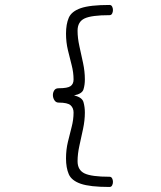

<svg xmlns="http://www.w3.org/2000/svg" viewBox="-20 -640 645 771"><path d="M419.9 110.8Q341.3 110.8 304.2 97.9Q267.1 85 256.1 59.3Q245.1 33.7 245.1 -3.9Q245.1 -39.1 252.7 -70.3Q260.3 -101.6 267.8 -130.6Q275.4 -159.7 275.4 -188Q275.4 -206.5 263.4 -217.3Q251.5 -228 215.3 -228Q204.6 -228 198.5 -237.5Q192.4 -247.1 192.4 -258.3Q192.4 -268.6 197.8 -277.1Q203.1 -285.6 215.3 -285.6Q251.5 -285.6 263.4 -294.2Q275.4 -302.7 275.4 -320.8Q275.4 -349.1 267.8 -378.2Q260.3 -407.2 252.7 -438.7Q245.1 -470.2 245.1 -504.9Q245.1 -543 256.1 -568.6Q267.1 -594.2 304.2 -607.2Q341.3 -620.1 419.9 -620.1Q426.8 -620.1 430.2 -613.8Q433.6 -607.4 433.6 -599.6Q433.6 -591.8 430.2 -585.4Q426.8 -579.1 419.9 -579.1Q347.7 -579.1 319.6 -565.9Q291.5 -552.7 291.5 -516.6Q291.5 -487.8 298.8 -454.6Q306.2 -421.4 313.5 -387.2Q320.8 -353 320.8 -321.3Q320.8 -298.8 315.2 -281Q309.6 -263.2 277.3 -256.8Q309.6 -249.5 315.2 -230Q320.8 -210.4 320.8 -188Q320.8 -156.7 313.5 -122.3Q306.2 -87.9 298.8 -54.7Q291.5 -21.5 291.5 7.3Q291.5 43 319.6 56.4Q347.7 69.8 419.9 69.8Q426.8 69.8 430.2 76.2Q433.6 82.5 433.6 90.3Q433.6 98.1 430.2 104.5Q426.8 110.8 419.9 110.8Z"/></svg>

Font: Cutive Mono
Style: Regular
Weight: 400
Designer: Vernon Adams
Foundry: Vernon Adams
Version: Version 1.110; ttfautohint (v1.8.4.7-5d5b)